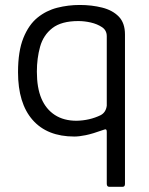

<svg xmlns="http://www.w3.org/2000/svg" viewBox="-20 -522 587 754"><path d="M287.5 -439.3Q221.5 -439.3 185.8 -411.8Q150.2 -384.2 137.5 -338.7Q124.8 -293.2 124.8 -240.7Q124.8 -176.8 142.7 -135Q160.5 -93.2 195.4 -70.5Q230.3 -47.8 280.3 -47.8Q332 -48.7 375.2 -69.7Q396 -80.7 399.3 -107V-379.7Q399.3 -403 380.5 -415.4Q361.7 -427.8 336.7 -433.6Q311.7 -439.3 287.5 -439.3ZM399.3 199.8V-4.7Q399.5 -17.7 388.3 -12.7Q342.5 3.7 316.5 8.9Q290.5 14.2 272 14.2Q165.2 14.2 108 -51.1Q50.8 -116.3 50.8 -238.5Q50.8 -321 71.8 -372.8Q92.7 -424.7 127.2 -452.7Q161.8 -480.7 204.8 -491.6Q247.7 -502.5 293.3 -502.5Q340.3 -502.5 381.1 -492.2Q421.8 -482 446.3 -457Q470.8 -432 470.8 -386.5V200.5Q470.8 211.8 460.7 211.7H409.7Q399.3 211.7 399.3 199.8Z"/></svg>

Font: Vivano Light
Style: Regular
Weight: 300
Designer: Joe Prince, Josias Burgherr
Version: Version 2.064;September 19, 2022;FontCreator 14.0.0.2877 64-